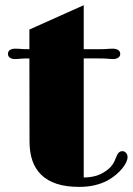

<svg xmlns="http://www.w3.org/2000/svg" viewBox="-20 -711 512 740"><path d="M93.3 -485.8Q82.5 -485.8 75 -485.6Q67.4 -485.4 62 -484.9Q54.7 -484.4 49.3 -483.9Q43.9 -483.4 37.1 -483.4Q25.9 -483.4 18.3 -488.5Q10.7 -493.7 10.7 -502.9Q10.7 -513.2 18.3 -518.3Q25.9 -523.4 39.1 -523.4Q43 -523.4 47.4 -523.2Q51.8 -522.9 59.6 -522.5Q64.9 -522 71.3 -521.7Q77.6 -521.5 85.9 -521.5H93.3V-597.2L302.7 -690.9V-521.5H368.2Q375.5 -521.5 382.1 -521.7Q388.7 -522 394.5 -522.5Q401.9 -522.9 406.2 -523.2Q410.6 -523.4 414.6 -523.4Q427.2 -523.4 435.3 -518.3Q443.4 -513.2 443.4 -502.9Q443.4 -493.7 435.3 -488.5Q427.2 -483.4 417 -483.4Q410.2 -483.4 404.5 -483.9Q398.9 -484.4 392.1 -484.9Q385.7 -485.4 377.4 -485.6Q369.1 -485.8 356.4 -485.8H302.7V-26.9Q332.5 -27.3 355 -34.9Q377.4 -42.5 397.9 -59.6Q406.7 -66.4 413.8 -76.9Q420.9 -87.4 424.8 -98.1Q431.2 -116.2 437.3 -122.3Q443.4 -128.4 451.7 -128.4Q460 -128.4 465.8 -121.8Q471.7 -115.2 471.7 -105Q471.7 -97.2 466.8 -86.2Q461.9 -75.2 452.1 -63Q442.4 -50.8 428.2 -38.6Q414.1 -26.4 395 -15.6Q373 -3.9 345.9 2.7Q318.8 9.3 285.2 9.3Q234.4 9.3 198.2 -2.7Q162.1 -14.6 138.9 -37.4Q115.7 -60.1 104.7 -92.3Q93.8 -124.5 93.8 -165.5Z"/></svg>

Font: Limelight
Style: Regular
Weight: 400
Designer: Nicole Fally with help from Eben Sorkin
Foundry: Nicole Fally with help from Eben Sorkin
Version: Version 1.002